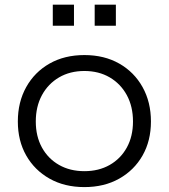

<svg xmlns="http://www.w3.org/2000/svg" viewBox="-20 -772 705 802"><path d="M332.5 9.5Q249.5 9.5 187 -25.8Q124.5 -61 89.5 -122.5Q54.5 -184 54.5 -264.5Q54.5 -345.5 89.5 -408.2Q124.5 -471 187 -506.5Q249.5 -542 332.5 -542Q415.5 -542 478 -506.5Q540.5 -471 575.5 -408.2Q610.5 -345.5 610.5 -264.5Q610.5 -184 575.5 -122.5Q540.5 -61 478 -25.8Q415.5 9.5 332.5 9.5ZM332.5 -57Q392.5 -57 438.2 -83Q484 -109 509.8 -155.8Q535.5 -202.5 535.5 -264.5Q535.5 -327 509.8 -374.5Q484 -422 438.2 -448.8Q392.5 -475.5 332.5 -475.5Q272.5 -475.5 226.8 -448.8Q181 -422 155.2 -374.5Q129.5 -327 129.5 -264.5Q129.5 -202.5 155.2 -155.8Q181 -109 226.8 -83Q272.5 -57 332.5 -57ZM200.5 -752.5H289V-664.5H200.5ZM375.5 -752.5H464V-664.5H375.5Z"/></svg>

Font: Hepta Slab
Style: Regular
Weight: 400
Designer: Michael LaGattuta
Foundry: Michael LaGattuta
Version: Version 1.100